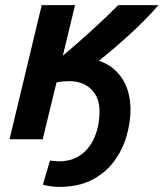

<svg xmlns="http://www.w3.org/2000/svg" viewBox="-20 -544 639 750"><path d="M211.8 186Q194.8 186 179 183.9Q163.2 181.8 147.5 177.2L175.2 83.2Q184.8 84.2 193.4 85.2Q202 86.2 209.8 86.2Q251.5 86.2 281.6 69.8Q311.8 53.2 330.9 25.6Q350 -2 359.4 -37Q368.8 -72 368.8 -109Q368.8 -164 336.2 -195.5Q303.8 -227 251 -227Q238.8 -227 226 -225.9Q213.2 -224.8 200.8 -222.2L146.8 0H17.2L143 -524H273.2L225.5 -326.8Q254.5 -350.8 285.2 -377.8Q316 -404.8 345 -431.4Q374 -458 399.1 -482Q424.2 -506 441.8 -524H599.2Q577 -498.5 550.1 -470.9Q523.2 -443.2 493.1 -415.5Q463 -387.8 431.4 -360.5Q399.8 -333.2 366.2 -306.5Q398.5 -296 421.6 -276.9Q444.8 -257.8 459.9 -232.9Q475 -208 482.4 -178.4Q489.8 -148.8 489.8 -117Q489.8 -65.2 474.1 -11.6Q458.5 42 425.2 86.8Q392 131.5 339 158.8Q286 186 211.8 186Z"/></svg>

Font: Ubuntu Sans
Style: Italic
Weight: 400
Italic angle: -13.5°
Designer: Dalton Maag Ltd
Foundry: Dalton Maag Ltd
Version: Version 1.006